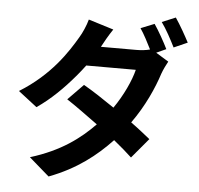

<svg xmlns="http://www.w3.org/2000/svg" viewBox="-61 -929 1123 1081"><g transform="rotate(5 500.0 -389.0)"><path d="M968 -731C950 -766 915 -828 889 -866L812 -834C840 -796 870 -739 891 -697L968 -731ZM603 -148C644 -115 679 -84 706 -59L800 -171C770 -195 733 -225 690 -256C762 -356 809 -463 835 -544C844 -569 857 -595 868 -615L796 -659L851 -684C833 -721 798 -784 773 -820L696 -789C718 -757 741 -712 760 -674C738 -668 710 -665 683 -665H483C495 -688 520 -733 544 -768L402 -812C393 -778 373 -733 358 -709C307 -622 220 -485 45 -377L151 -295C229 -348 299 -418 359 -489L365 -496C381 -515 396 -534 410 -553H690C675 -491 634 -403 583 -330C520 -373 460 -413 407 -443L320 -354C371 -321 433 -275 498 -228C416 -144 312 -64 139 -11L253 88C409 29 515 -55 603 -148Z"/></g></svg>

Font: Glow Sans SC Normal
Style: Bold
Weight: 700
Designer: Ryoko NISHIZUKA (kana, bopomofo & ideographs); Paul D. Hunt (Latin, Greek & Cyrillic); Sandoll Communications, Soo-young
Version: Version 0.93